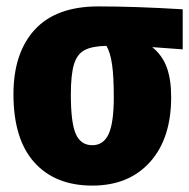

<svg xmlns="http://www.w3.org/2000/svg" viewBox="-20 -561 591 599"><path d="M550 -407 455 -414Q486 -389 500 -351.5Q514 -314 514 -258Q514 -129 448 -55.5Q382 18 268 18Q152 18 87 -54.5Q22 -127 22 -267Q22 -396 88.5 -468.5Q155 -541 287 -541Q402 -541 550 -532ZM335 -258Q335 -323 329.5 -360.5Q324 -398 312 -418Q268 -417 244.5 -405Q221 -393 211 -361Q201 -329 201 -266Q201 -178 216.5 -143Q232 -108 268 -108Q303 -108 319 -143Q335 -178 335 -258Z"/></svg>

Font: Fira Sans Condensed ExtraBold
Style: Regular
Weight: 800
Width: 3
Designer: Carrois Corporate & Edenspiekermann AG
Foundry: Carrois Corporate GbR & Edenspiekermann AG
Version: Version 4.203